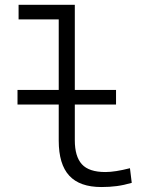

<svg xmlns="http://www.w3.org/2000/svg" viewBox="-20 -752 626 782"><path d="M51.3 -326.2V-385.7H219.2V-672.9H55.7V-732.4H284.7V-385.7H452.6V-326.2H284.7V-180.7Q284.7 -114.7 313.5 -83Q342.3 -51.3 409.2 -51.3Q448.7 -51.3 509.3 -66.9L516.6 -7.3Q484.9 2 455.6 5.9Q426.3 9.8 393.1 9.8Q304.7 9.8 262 -36.6Q219.2 -83 219.2 -179.2V-326.2Z"/></svg>

Font: CaskaydiaCove NFP Light
Style: Regular
Weight: 300
Designer: Aaron Bell
Foundry: Saja Typeworks
Version: Version 2111.001; VTT 6.35;Nerd Fonts 3.1.1